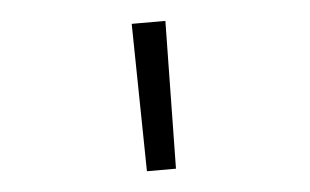

<svg xmlns="http://www.w3.org/2000/svg" viewBox="-34 -740 654 405"><g transform="rotate(-5 293.0 -537.0)"><path d="M262.2 -380.9H323.7L328.6 -693.4H257.3Z"/></g></svg>

Font: Cascadia Code Light
Style: Regular
Weight: 300
Monospace: yes
Designer: Aaron Bell
Foundry: Saja Typeworks
Version: Version 2404.023